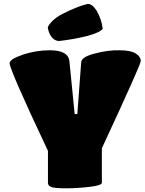

<svg xmlns="http://www.w3.org/2000/svg" viewBox="-20 -970 748 993"><path d="M431.2 -949.2Q455.1 -952.6 479 -916Q504.9 -873 511.2 -820.8Q496.6 -801.3 424.8 -782.2Q352.5 -765.1 284.2 -757.8Q259.8 -759.8 245.1 -780.8Q230.5 -801.8 227.1 -829.1Q245.1 -866.7 300.8 -897Q378.4 -936.5 431.2 -949.2ZM228 -24.9V-189.9Q29.8 -609.4 29.8 -643.1Q29.8 -664.1 97.2 -687Q165 -710 237.8 -710Q333 -710 338.9 -653.8L366.2 -379.9H379.9L399.9 -647.9Q401.4 -675.8 469.2 -692.9Q537.6 -711.4 598.1 -710Q655.3 -710 681.6 -693.6Q708 -677.2 708 -653.8Q708 -636.2 506.8 -203.1V-24.9Q506.8 -11.2 445.8 -3.9Q380.4 3.9 324.2 3.9Q266.1 3.9 247.1 -2.2Q228 -8.3 228 -24.9Z"/></svg>

Font: GGS TheRock Black
Style: Regular
Weight: 900
Designer: Rodrigo Fuenzalida (2012); Goodgame Studios (2014)
Foundry: Rodrigo Fuenzalida,2012;  GGS,2014
Version: Version 1.002 | FøM Mod